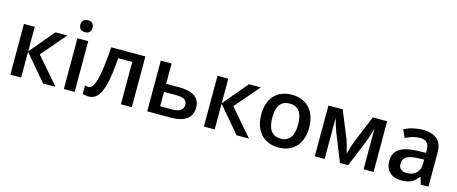

<svg xmlns="http://www.w3.org/2000/svg" viewBox="-44 -1355 4696 1973"><g transform="rotate(15 2304.0 -368.5)"><path d="M197 -540H82V0H197V-274L430 0H562L320 -280L543 -540H417L197 -278Z M709 -620Q740 -620 756.5 -637Q773 -654 773 -683Q773 -714 756.5 -730.5Q740 -747 709 -747Q678 -747 661 -730.5Q644 -714 644 -683Q644 -654 661 -637Q678 -620 709 -620ZM651 -540V0H766V-540Z M1011 -540Q994 -304 967 -197Q938 -85 888 -85Q869 -85 852 -92V-2Q879 9 915 9Q974 9 1011.5 -35.5Q1049 -80 1073 -179Q1096 -277 1109 -450H1258V0H1374V-540Z M1538 -540V0H1788Q1899 0 1956.5 -42.5Q2014 -85 2014 -168Q2014 -324 1788 -324H1653V-540ZM1783 -85H1653V-238H1781Q1840 -238 1869.5 -221Q1899 -204 1899 -165Q1899 -126 1869.5 -105.5Q1840 -85 1783 -85Z M2256 -540H2141V0H2256V-274L2489 0H2621L2379 -280L2602 -540H2476L2256 -278Z M2935 -550Q2813 -550 2745.5 -476.5Q2678 -403 2678 -271Q2678 -185 2709 -123Q2740 -59 2798 -24.5Q2856 10 2932 10Q3053 10 3121 -64.5Q3189 -139 3189 -271Q3189 -355 3158 -418.5Q3127 -482 3069.5 -516Q3012 -550 2935 -550ZM2933 -456Q3071 -456 3071 -271Q3071 -84 2934 -84Q2796 -84 2796 -271Q2796 -362 2829 -409Q2862 -456 2933 -456Z M3590 -254 3473 -540H3321V0H3426V-436Q3447 -355 3471 -293L3589 0H3676L3794 -291Q3813 -338 3831 -407L3840 -436V0H3946V-540H3793L3672 -245Q3660 -215 3637 -133L3631 -110Q3606 -211 3590 -254Z M4530 -364Q4530 -459 4478 -504.5Q4426 -550 4322 -550Q4274 -550 4222 -538Q4170 -526 4127 -503L4164 -421Q4205 -440 4242 -451Q4279 -462 4317 -462Q4368 -462 4392 -436.5Q4416 -411 4416 -359V-330L4323 -327Q4196 -323 4134 -280.5Q4072 -238 4072 -155Q4072 -77 4116.5 -33.5Q4161 10 4241 10Q4304 10 4343.5 -8Q4383 -26 4421 -75H4425L4448 0H4530ZM4191 -154Q4191 -204 4228 -228Q4265 -252 4346 -255L4415 -258V-211Q4415 -149 4378 -113.5Q4341 -78 4277 -78Q4235 -78 4213 -97.5Q4191 -117 4191 -154Z"/></g></svg>

Font: OpenSansMMV
Style: Semibold
Weight: 600
Designer: Steve Matteson
Foundry: Ascender Corporation
Version: Version 6.000